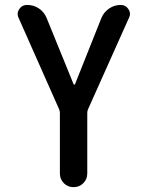

<svg xmlns="http://www.w3.org/2000/svg" viewBox="-20 -565 594 781"><path d="M279.3 -222.7Q280.3 -220.7 282.2 -220.7Q284.2 -220.7 285.2 -222.7L392.6 -492.2Q402.3 -515.6 423.8 -530.3Q445.3 -544.9 470.7 -544.9Q491.2 -544.9 502 -528.3Q508.8 -518.6 508.8 -507.8Q508.8 -501 504.9 -493.2L337.9 -120.1Q335 -113.3 335 -105.5V140.6Q335 164.1 318.8 180.2Q302.7 196.3 279.3 196.3Q255.9 196.3 239.7 180.2Q223.6 164.1 223.6 140.6V-105.5Q223.6 -113.3 220.7 -120.1L55.7 -492.2Q51.8 -500 51.8 -507.8Q51.8 -518.6 58.6 -528.3Q69.3 -544.9 89.8 -544.9H90.8Q117.2 -544.9 138.7 -530.3Q160.2 -515.6 169.9 -491.2Z"/></svg>

Font: Gen Jyuu Gothic P Medium
Style: Regular
Weight: 500
Designer: [Source Han Sans]
Ryoko NISHIZUKA  (kana & ideographs); Paul D. Hunt (Latin, Greek & Cyrillic); Wenlong ZHANG  (bopomofo
Version: Version 1.002.20150607